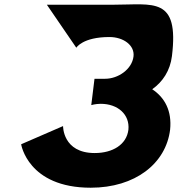

<svg xmlns="http://www.w3.org/2000/svg" viewBox="-20 -862 839 897"><path d="M336.5 -639C336.5 -639 365.6 -689 491.5 -689C555.6 -689 610.2 -651 603.7 -598C596.3 -538 531.7 -494 471.2 -494H421.5L406.4 -371C406.4 -371 426.5 -377 450.7 -377C530.6 -377 586.9 -327 579.9 -256C571.3 -186 506 -147 422.5 -147C272.5 -147 274.6 -273 274.6 -273L78.8 -188C78.8 -188 109.9 15 403.8 15C611.5 15 755.3 -98 774.7 -256C783.7 -343 750.4 -406 691.2 -445C740.5 -480 774.9 -532 783.3 -600C817.5 -879 696.1 -840 512.4 -840H198.9Z"/></svg>

Font: Hussar
Style: BdSuprExtOblOne
Weight: 700
Foundry: Cannot Into Space Fonts
Version: Version 2.00